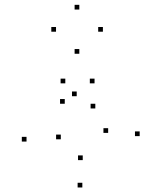

<svg xmlns="http://www.w3.org/2000/svg" viewBox="-20 -578 660 815"><path d="M305.6 -169.6V-189.6H285.6V-169.6ZM92.6 22.9V2.9H72.6V22.9ZM329.5 217.8V197.8H309.5V217.8ZM572.9 -0.2V-20.2H552.9V-0.2ZM439.1 -13.9V-33.9H419.1V-13.9ZM331.2 101.7V81.7H311.2V101.7ZM238.1 13.3V-6.7H218.1V13.3ZM384.6 -117.6V-137.6H364.6V-117.6ZM381.3 -224.2V-244.2H361.3V-224.2ZM257.2 -224.2V-244.2H237.2V-224.2ZM254.9 -137.6V-157.6H234.9V-137.6ZM217.8 -443.4V-463.4H197.8V-443.4ZM316.7 -349.8V-369.8H296.7V-349.8ZM416.8 -443.4V-463.4H396.8V-443.4ZM316.7 -537.5V-557.5H296.7V-537.5Z"/></svg>

Font: Monaspace Xenon Dots Var
Style: Regular
Weight: 400
Designer: Riley Cran and the Lettermatic Team
Version: Version 1.100 (Monaspace Xenon Dots)